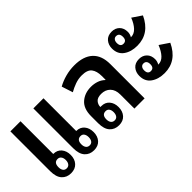

<svg xmlns="http://www.w3.org/2000/svg" viewBox="-19 -1024 1489 1489"><g transform="rotate(-45 725.5 -279.5)"><path d="M166 8Q119 8 90.5 -23.5Q62 -55 62 -119V-555H173V-196H175Q216 -196 240 -167.5Q264 -139 264 -95Q264 -49 238 -20.5Q212 8 166 8ZM418 8Q371 8 342.5 -23.5Q314 -55 314 -119V-555H425V-196H426Q467 -196 491 -167.5Q515 -139 515 -95Q515 -49 489.5 -20.5Q464 8 418 8ZM169 -43Q188 -43 198.5 -57Q209 -71 209 -94Q209 -117 198.5 -131Q188 -145 169 -145Q129 -145 129 -94Q129 -71 139 -57Q149 -43 169 -43ZM421 -43Q440 -43 450 -57Q460 -71 460 -94Q460 -117 450 -131Q440 -145 421 -145Q380 -145 380 -94Q380 -71 390.5 -57Q401 -43 421 -43Z M692 8Q645 8 616.5 -23.5Q588 -55 588 -119V-196Q588 -278 633.5 -318Q679 -358 748 -358Q781 -358 811 -348Q841 -338 864 -316H867V-357Q867 -411 844 -441Q821 -471 760 -471Q722 -471 686 -458Q650 -445 619 -427L589 -519Q628 -541 676 -554Q724 -567 774 -567Q874 -567 926.5 -518.5Q979 -470 979 -376V0H867V-154Q867 -206 839 -234.5Q811 -263 765 -263Q724 -263 706.5 -242.5Q689 -222 689 -195Q694 -195 700 -195Q741 -195 765 -167Q789 -139 789 -95Q789 -49 763.5 -20.5Q738 8 692 8ZM695 -43Q714 -43 724 -57Q734 -71 734 -94Q734 -117 724 -130.5Q714 -144 695 -144Q654 -144 654 -94Q654 -71 664.5 -57Q675 -43 695 -43Z M1228 -328Q1161 -328 1117 -359.5Q1073 -391 1073 -452Q1073 -492 1096.5 -519.5Q1120 -547 1164 -547Q1203 -547 1227.5 -522.5Q1252 -498 1252 -456Q1252 -432 1239 -410H1240Q1275 -410 1302 -438.5Q1329 -467 1348 -516L1425 -464Q1362 -328 1228 -328ZM1163 -415Q1198 -415 1198 -456Q1198 -498 1163 -498Q1148 -498 1139 -486.5Q1130 -475 1130 -456Q1130 -415 1163 -415ZM1228 -28Q1161 -28 1117 -59.5Q1073 -91 1073 -152Q1073 -192 1096.5 -219.5Q1120 -247 1164 -247Q1203 -247 1227.5 -222.5Q1252 -198 1252 -157Q1252 -133 1239 -110H1240Q1275 -110 1301.5 -138Q1328 -166 1348 -216L1425 -164Q1361 -28 1228 -28ZM1163 -115Q1198 -115 1198 -156Q1198 -198 1163 -198Q1148 -198 1139 -186.5Q1130 -175 1130 -156Q1130 -115 1163 -115Z"/></g></svg>

Font: Noto Sans Thai Looped Condensed SemiBold
Style: Regular
Weight: 600
Width: 3
Designer: Sasikarn Vongin, Ben Mitchell
Foundry: The Fontpad Ltd
Version: Version 1.001; ttfautohint (v1.8.4.7-5d5b)